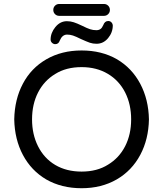

<svg xmlns="http://www.w3.org/2000/svg" viewBox="-20 -950 833 980"><path d="M252 -899.4Q252 -912.1 260.7 -920.9Q269.5 -929.7 282.2 -929.7H510.7Q523.4 -929.7 532.2 -920.9Q541 -912.1 541 -899.4Q541 -886.7 532.2 -877.9Q523.4 -869.1 510.7 -869.1H282.2Q269.5 -869.1 260.7 -877.9Q252 -886.7 252 -899.4ZM238.3 -748Q238.3 -782.2 262.7 -812Q287.1 -841.8 321.3 -841.8Q339.8 -841.8 356.4 -836.4Q373 -831.1 399.4 -818.4Q424.8 -805.7 439.9 -800.8Q455.1 -795.9 471.7 -795.9Q484.4 -795.9 492.7 -801.8Q501 -807.6 506.8 -821.3Q514.6 -842.8 532.2 -842.8Q542 -842.8 548.3 -836.4Q554.7 -830.1 555.7 -820.3Q555.7 -784.2 531.7 -755.4Q507.8 -726.6 472.7 -726.6Q454.1 -726.6 438.5 -731.9Q422.9 -737.3 392.6 -751Q367.2 -763.7 352.5 -768.6Q337.9 -773.4 322.3 -773.4Q297.9 -773.4 285.2 -743.2Q279.3 -724.6 261.7 -724.6Q252.9 -724.6 245.6 -731.4Q238.3 -738.3 238.3 -748ZM215.8 -34.2Q139.6 -79.1 97.2 -158.7Q54.7 -238.3 52.7 -340.8Q54.7 -443.4 96.7 -522.5Q138.7 -602.5 216.8 -647.5Q294.9 -692.4 396.5 -692.4Q499 -692.4 577.1 -647.5Q653.3 -602.5 695.8 -522.5Q738.3 -442.4 740.2 -340.8Q738.3 -239.3 696.3 -160.2Q653.3 -79.1 575.7 -34.2Q498 10.7 396.5 10.7Q293.9 10.7 215.8 -34.2ZM531.2 -109.4Q587.9 -143.6 618.7 -203.6Q649.4 -263.7 649.4 -340.8Q649.4 -417 619.1 -477.5Q587.9 -539.1 530.3 -573.2Q472.7 -607.4 396.5 -607.4Q317.4 -607.4 261.7 -572.3Q205.1 -538.1 174.3 -478Q143.6 -418 143.6 -340.8Q143.6 -264.6 173.8 -204.1Q205.1 -141.6 262.2 -107.9Q319.3 -74.2 396.5 -74.2Q475.6 -74.2 531.2 -109.4Z"/></svg>

Font: jf-openhuninn-1.1
Style: Regular
Weight: 400
Designer: [Kosugi Maru]
      Designed by Motoya company      

      [Varela Round]
      Joe Prince(Latin component); Avraham Co
Foundry: justfont CO.,LTD.
Version: 1.1